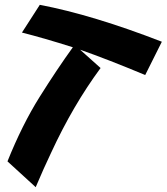

<svg xmlns="http://www.w3.org/2000/svg" viewBox="-20 -747 691 796"><path d="M282 -551Q162 -589 71 -612L145 -727Q365 -685 651 -574L582 -436Q426 -501 312 -541L397 -465Q282 -309 192 -114Q161 -49 128 29L11 -78Q72 -230 144.5 -345.5Q217 -461 282 -551Z"/></svg>

Font: Vampiro One
Style: Regular
Weight: 400
Designer: Riccardo De Franceschi
Foundry: Sorkin Type Co.
Version: Version 1.002